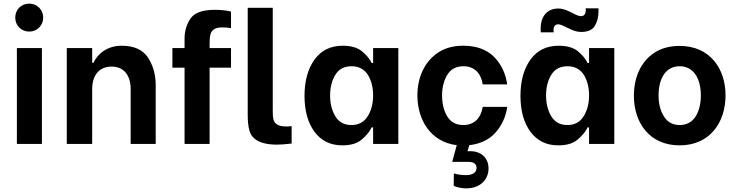

<svg xmlns="http://www.w3.org/2000/svg" viewBox="-20 -793 4059 1058"><path d="M141 -619C185 -619 218 -653 218 -696C218 -739 185 -773 141 -773C97 -773 64 -740 64 -696C64 -653 97 -619 141 -619ZM73 0H211V-528H73Z M348 0H488V-302C488 -375 524 -426 595 -426C662 -426 700 -379 700 -302V0H838V-325C838 -381 824 -431 796 -475C767 -519 719 -541 650 -541C574 -541 519 -499 495 -447H488V-528H348Z M1202 -642C1220 -642 1237 -641 1253 -638V-729C1241 -734 1197 -739 1164 -739C1097 -739 1052 -723 1030 -691C1008 -658 997 -622 997 -581V-528H930V-420H997V0H1135V-420H1253V-528H1135V-553C1135 -572 1136 -588 1139 -600C1143 -623 1161 -642 1202 -642Z M1507 4C1526 4 1553 2 1587 -2V-98C1576 -97 1567 -96 1559 -96C1535 -96 1518 -100 1507 -107C1485 -121 1483 -140 1483 -188V-750H1345V-160C1345 -125 1348 -97 1354 -75C1365 -30 1408 4 1507 4Z M1866 8C1911 8 1947 -2 1972 -23C1997 -44 2016 -66 2028 -91H2036V0H2175V-528H2036V-446H2028C2017 -469 1999 -490 1974 -511C1949 -531 1914 -541 1869 -541C1802 -541 1751 -516 1714 -466C1677 -415 1658 -348 1658 -265C1658 -183 1676 -117 1713 -67C1750 -17 1801 8 1866 8ZM1917 -104C1877 -104 1847 -120 1828 -152C1809 -183 1799 -222 1799 -267C1799 -312 1809 -350 1828 -381C1847 -412 1877 -428 1917 -428C1957 -428 1987 -412 2007 -381C2026 -350 2036 -312 2036 -267C2036 -222 2026 -184 2006 -152C1986 -120 1956 -104 1917 -104Z M2534 -104C2493 -104 2464 -120 2445 -151C2426 -182 2416 -221 2416 -267C2416 -312 2426 -350 2445 -381C2464 -412 2493 -428 2534 -428C2595 -428 2631 -388 2640 -328H2775C2766 -389 2742 -440 2701 -481C2660 -521 2604 -541 2533 -541C2477 -541 2430 -528 2392 -502C2316 -450 2280 -362 2280 -267C2280 -135 2351 -11 2497 7L2473 95V99H2563C2586 99 2606 108 2606 132C2606 156 2587 172 2548 172C2525 172 2503 169 2481 163L2480 231C2495 238 2521 245 2549 245C2628 245 2672 195 2672 135C2672 82 2636 40 2571 40H2556L2566 7C2627 0 2675 -23 2710 -62C2745 -101 2767 -148 2775 -204H2640C2631 -144 2594 -104 2534 -104Z M2960 -615H3031C3031 -618 3030 -622 3030 -625C3030 -642 3035 -659 3056 -659C3065 -659 3081 -653 3102 -642C3138 -625 3155 -617 3182 -617C3219 -617 3245 -628 3258 -651C3272 -674 3278 -701 3278 -733C3278 -738 3278 -742 3278 -747H3207C3207 -744 3208 -741 3208 -738C3208 -721 3202 -704 3181 -704C3169 -704 3151 -712 3135 -721C3104 -737 3082 -746 3057 -746C2989 -746 2959 -697 2959 -632ZM3056 8C3101 8 3137 -2 3162 -23C3187 -44 3206 -66 3218 -91H3226V0H3365V-528H3226V-446H3218C3207 -469 3189 -490 3164 -511C3139 -531 3104 -541 3059 -541C2992 -541 2941 -516 2904 -466C2867 -415 2848 -348 2848 -265C2848 -183 2866 -117 2903 -67C2940 -17 2991 8 3056 8ZM3107 -104C3067 -104 3037 -120 3018 -152C2999 -183 2989 -222 2989 -267C2989 -312 2999 -350 3018 -381C3037 -412 3067 -428 3107 -428C3147 -428 3177 -412 3197 -381C3216 -350 3226 -312 3226 -267C3226 -222 3216 -184 3196 -152C3176 -120 3146 -104 3107 -104Z M3725 8C3893 8 3978 -120 3978 -267C3978 -414 3893 -540 3725 -540C3670 -540 3623 -527 3585 -502C3509 -451 3473 -364 3473 -265C3473 -118 3558 8 3725 8ZM3725 -104C3687 -104 3658 -120 3639 -151C3619 -182 3609 -220 3609 -267C3609 -360 3648 -428 3725 -428C3802 -428 3842 -360 3842 -267C3842 -220 3832 -182 3813 -151C3793 -120 3764 -104 3725 -104Z"/></svg>

Font: Be Vietnam
Style: Bold
Weight: 700
Designer: Gabriel Lam
Foundry: TypeRant
Version: Version 4.000